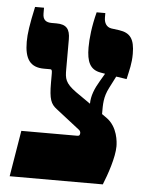

<svg xmlns="http://www.w3.org/2000/svg" viewBox="-49 -687 552 727"><g transform="rotate(5 227.0 -323.5)"><path d="M15 0H369C385 -39 408 -106 408 -148C408 -163 405 -222 360 -253L343 -265C343 -303 342 -329 361 -366L384 -411L424 -405C432 -442 439 -465 439 -502C439 -559 422 -581 380 -587L350 -591C331 -594 322 -610 322 -630V-647H289C275 -593 270 -546 270 -512C270 -458 283 -428 324 -421L341 -418L324 -389C306 -359 294 -330 294 -300L238 -339C195 -370 193 -387 193 -422V-536C193 -575 179 -592 141 -592H123C101 -592 89 -601 89 -625V-647H55C40 -578 35 -544 35 -513C35 -448 56 -417 109 -417H133C138 -417 140 -414 140 -401V-367C140 -303 148 -286 170 -269L261 -198C265 -195 267 -190 267 -186C267 -183 266 -179 264 -177C263 -176 260 -175 257 -175H44Z"/></g></svg>

Font: Noto Serif Hebrew ExtraCondensed Black
Style: Regular
Weight: 900
Width: 2
Designer: Monotype Design Team
Foundry: Monotype Imaging Inc.
Version: Version 2.004